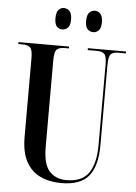

<svg xmlns="http://www.w3.org/2000/svg" viewBox="-61 -961 719 1017"><g transform="rotate(5 298.5 -452.5)"><path d="M304 10Q241 10 192.5 -12.5Q144 -35 116.5 -85Q89 -135 89 -217V-636Q89 -681 75.5 -692.5Q62 -704 34 -704H13V-714H282V-704H259Q231 -704 218 -692Q205 -680 205 -632V-175Q205 -82 238.5 -45Q272 -8 330 -8Q412 -8 447.5 -59Q483 -110 483 -207V-635Q483 -680 470.5 -692Q458 -704 430 -704H382V-714H585V-704H541Q517 -704 505 -692Q493 -680 493 -632V-209Q493 -98 449.5 -44Q406 10 304 10ZM403 -801Q385 -801 372.5 -813.5Q360 -826 360 -857Q360 -889 372.5 -902Q385 -915 403 -915Q419 -915 431.5 -902Q444 -889 444 -857Q444 -826 431.5 -813.5Q419 -801 403 -801ZM237 -801Q221 -801 209 -813.5Q197 -826 197 -857Q197 -889 209 -902Q221 -915 237 -915Q255 -915 267.5 -902Q280 -889 280 -857Q280 -826 267.5 -813.5Q255 -801 237 -801Z"/></g></svg>

Font: Noto Serif Display ExtraCondensed SemiBold
Style: Regular
Weight: 600
Width: 2
Designer: Monotype Design Team
Foundry: Monotype Imaging Inc.
Version: Version 2.009